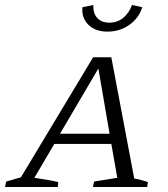

<svg xmlns="http://www.w3.org/2000/svg" viewBox="-51 -751 676 771"><path d="M488 -34Q502 -32 516.5 -28Q531 -24 543 -20L540 0H322L327 -22L420 -37L396 -173H167L87 -37Q111 -33 134 -29.5Q157 -26 183 -20L181 0H-31L-26 -22L33 -39L323 -521H396ZM190 -214H389L344 -476ZM381 -624Q332 -624 304 -651.5Q276 -679 280 -722L324 -731Q322 -698 339.5 -679Q357 -660 388 -660Q420 -660 443.5 -679Q467 -698 479 -731L520 -722Q508 -680 469.5 -652Q431 -624 381 -624Z"/></svg>

Font: Piazzolla SC Light
Style: Italic
Weight: 300
Italic angle: -11.3°
Designer: Juan Pablo del Peral
Foundry: Huerta Tipografica
Version: Version 1.330